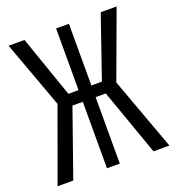

<svg xmlns="http://www.w3.org/2000/svg" viewBox="-132 -836 865 942"><g transform="rotate(-20 300.0 -365.0)"><path d="M8 0H90L212 -347H266V0H333V-347H386L509 0H592L453 -380L582 -730H499L388 -408H333V-730H266V-408H213L101 -730H18L146 -380Z"/></g></svg>

Font: JetBrains Mono Light
Style: Regular
Weight: 336
Monospace: yes
Designer: Philipp Nurullin, Konstantin Bulenkov
Foundry: JetBrains
Version: Version 2.305